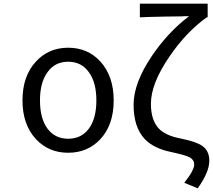

<svg xmlns="http://www.w3.org/2000/svg" viewBox="-20 -816 1156 1042"><path d="M175 -61Q102 -140 102 -271Q102 -403 175 -482Q244 -557 350 -557Q456 -557 525 -482Q597 -402 597 -271Q597 -139 525 -61Q456 13 350 13Q244 13 175 -61ZM463 -119Q503 -174 503 -271Q503 -368 463 -423Q423 -481 350 -481Q277 -481 237 -423Q197 -368 197 -271Q197 -174 237 -119Q278 -63 350 -63Q422 -63 463 -119Z M1053 206 980 176Q1034 108 1034 77Q1034 52 1010 38Q987 26 909 9Q815 -10 766 -61Q705 -125 705 -248Q705 -365 804 -512Q892 -642 1006 -728H979L964 -727H948Q895 -727 876 -726Q774 -724 739 -722V-796H1107V-722H1102Q989 -641 899 -508Q799 -362 799 -253Q799 -163 843 -117Q881 -79 962 -64Q1046 -47 1078 -24Q1116 3 1116 56Q1116 118 1053 206Z"/></svg>

Font: Source Han Sans Regular
Style: Regular
Weight: 400
Designer: Ryoko NISHIZUKA  (kana & ideographs); Paul D. Hunt (Latin, Greek & Cyrillic); Wenlong ZHANG  (bopomofo); Sandoll Communi
Foundry: Adobe Systems Incorporated
Version: Version 1.00 January 18, 2024, initial release